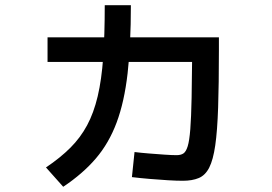

<svg xmlns="http://www.w3.org/2000/svg" viewBox="-20 -666 1040 735"><path d="M680 26Q656 26 623 24Q590 22 554 19Q518 16 485 12L495 -84Q519 -81 550 -78.5Q581 -76 610 -74Q639 -72 656 -72Q672 -72 682 -78.5Q692 -85 698.5 -106Q705 -127 708.5 -171.5Q712 -216 713.5 -291.5Q715 -367 716 -482L777 -429H162V-523H818V-474Q818 -343 815 -254Q812 -165 804 -109.5Q796 -54 781 -24.5Q766 5 741 15.5Q716 26 680 26ZM156 -25Q211 -62 249.5 -100.5Q288 -139 313.5 -186.5Q339 -234 354 -297.5Q369 -361 375 -446.5Q381 -532 381 -646H481Q481 -495 468.5 -385.5Q456 -276 426.5 -197Q397 -118 347 -59.5Q297 -1 222 49Z"/></svg>

Font: M PLUS 2 Medium
Style: Regular
Weight: 500
Designer: Coji Morishita
Foundry: UNDERFOREST DESIGN
Version: Version 1.001